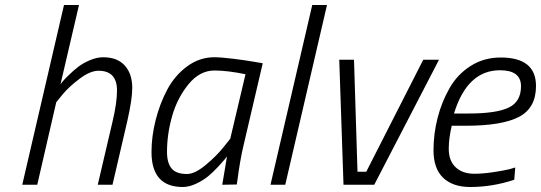

<svg xmlns="http://www.w3.org/2000/svg" viewBox="-20 -739 2164 768"><path d="M205 -330 231 -362C248.3 -382.7 271 -403.5 299 -424.5C327 -445.5 352 -456 374 -456C423.3 -456 448 -429.7 448 -377C448 -344.3 442 -302.7 430 -252L371 0H430L489 -254C502.3 -312 509 -356.3 509 -387C509 -425 499 -455 479 -477C459 -499 430.3 -510 393 -510C376.3 -510 358.8 -506.2 340.5 -498.5C322.2 -490.8 306.7 -482.2 294 -472.5C281.3 -462.8 268.7 -451.8 256 -439.5C243.3 -427.2 235 -418.5 231 -413.5L222 -402L296 -719H236L69 0H129Z M838 -457C872.7 -457 914 -452 962 -442L901 -184L873 -149C854.3 -125.7 830.7 -102.2 802 -78.5C773.3 -54.8 748.7 -43 728 -43C699.3 -43 678.8 -50.3 666.5 -65C654.2 -79.7 648 -101.7 648 -131C648 -178.3 654.8 -226.2 668.5 -274.5C682.2 -322.8 704 -365.3 734 -402C764 -438.7 798.7 -457 838 -457ZM711 9C727.7 9 745.3 4.7 764 -4C782.7 -12.7 798.7 -22.5 812 -33.5C825.3 -44.5 838.5 -57 851.5 -71C864.5 -85 873.2 -94.7 877.5 -100L888 -113C885.3 -99 879 -61.3 869 0L927 -1L931 -27C933 -44.3 936.3 -66.3 941 -93C945.7 -119.7 950.3 -142.3 955 -161L1031 -486L996 -492C972.7 -496 944.8 -500 912.5 -504C880.2 -508 855 -510 837 -510C797.7 -510 761.5 -497.8 728.5 -473.5C695.5 -449.2 669 -418.2 649 -380.5C629 -342.8 613.5 -302.2 602.5 -258.5C591.5 -214.8 586 -172.3 586 -131C586 -37.7 627.7 9 711 9Z M1121 0 1288 -719H1229L1062 0Z M1354 0H1477L1736 -500H1673L1445 -52H1410L1396 -500H1337Z M1796 -285C1831.3 -400.3 1892.7 -458 1980 -458C2036 -458 2064 -436.7 2064 -394C2064 -352.7 2047.5 -324.2 2014.5 -308.5C1981.5 -292.8 1928.3 -285 1855 -285ZM1877 -44C1845.7 -44 1820.8 -52.7 1802.5 -70C1784.2 -87.3 1775 -112 1775 -144C1775 -172 1779 -202.7 1787 -236H1843C1939.7 -236 2010.7 -247.8 2056 -271.5C2101.3 -295.2 2124 -336.3 2124 -395C2124 -471 2077 -509 1983 -509C1938.3 -509 1898.3 -497.8 1863 -475.5C1827.7 -453.2 1799.5 -423.7 1778.5 -387C1757.5 -350.3 1741.5 -310.7 1730.5 -268C1719.5 -225.3 1714 -182 1714 -138C1714 -89.3 1726.8 -52.7 1752.5 -28C1778.2 -3.3 1814.3 9 1861 9C1920.3 9 1979 -0.7 2037 -20L2041 -69L2017 -62C2000.3 -58 1978.3 -54 1951 -50C1923.7 -46 1899 -44 1877 -44Z"/></svg>

Font: RazerF5 Light
Style: Italic
Weight: 300
Foundry: Razer Inc.
Version: Version 2